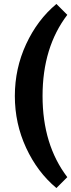

<svg xmlns="http://www.w3.org/2000/svg" viewBox="-20 -765 360 970"><path d="M265 185Q169 105 112 -18Q55 -141 55 -280Q55 -419 112 -542Q169 -665 265 -745L320 -690Q195 -526 195 -280Q195 -34 320 130Z"/></svg>

Font: Scada
Style: Bold
Weight: 700
Designer: Jovanny Lemonad
Foundry: Jovanny Lemonad
Version: Version 4.100;PS 004.100;hotconv 1.0.88;makeotf.lib2.5.64775